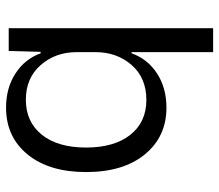

<svg xmlns="http://www.w3.org/2000/svg" viewBox="-66 -508 741 650"><g transform="rotate(-90 305.0 -183.5)"><path d="M453 167V-109H449Q430 -55 381 -23Q332 9 265 9Q167 9 107 -64Q47 -137 47 -263Q47 -388 106.5 -461Q166 -534 265 -534Q332 -534 381 -502Q430 -470 449 -417H454L457 -525H534V167ZM453 -231V-295Q453 -367 409 -417Q365 -467 292 -467Q217 -467 173.5 -413Q130 -359 130 -263Q130 -168 173 -113.5Q216 -59 291 -59Q366 -59 409.5 -109Q453 -159 453 -231Z"/></g></svg>

Font: Mona Sans
Style: Regular
Weight: 400
Designer: Deni Anggara
Foundry: GitHub
Version: Version 2.000;Glyphs 3.2.3 (3260)